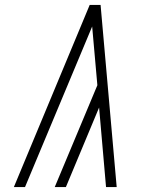

<svg xmlns="http://www.w3.org/2000/svg" viewBox="-20 -755 640 775"><path d="M408 0 380 -321 246 0H201L373 -411L352 -648L81 0H36L342 -735H386L451 0Z"/></svg>

Font: Iosevka Aile Extralight
Style: Italic
Weight: 200
Italic angle: -9°
Designer: Belleve Invis
Foundry: Belleve Invis
Version: Version 31.1.0; ttfautohint (v1.8.4)